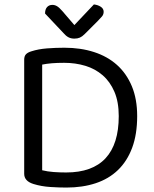

<svg xmlns="http://www.w3.org/2000/svg" viewBox="-20 -834 692 865"><path d="M515 -311Q515 -375 495.5 -420.5Q476 -466 442.5 -495Q409 -524 364.5 -537.5Q320 -551 269 -551Q237 -551 213.5 -549Q190 -547 170 -543V-67Q194 -61 221.5 -59Q249 -57 278 -57Q396 -57 455.5 -121Q515 -185 515 -311ZM598 -311Q598 -229 575.5 -168.5Q553 -108 511.5 -68Q470 -28 411 -8.5Q352 11 279 11Q247 11 207 8.5Q167 6 131 -5Q89 -18 89 -51V-565Q89 -581 97 -589.5Q105 -598 122 -603Q153 -613 192 -616Q231 -619 270 -619Q343 -619 403.5 -599.5Q464 -580 507 -541.5Q550 -503 574 -445.5Q598 -388 598 -311ZM403 -814Q421 -812 434 -803.5Q447 -795 447 -781Q447 -769 439.5 -760Q432 -751 421 -740L361 -680Q350 -669 339.5 -664.5Q329 -660 315 -660Q300 -660 288.5 -666Q277 -672 266 -685L183 -773Q183 -792 192 -802Q201 -812 216 -812Q227 -812 237 -806Q247 -800 261 -784L315 -721Z"/></svg>

Font: Baloo Da 2
Style: Regular
Weight: 400
Designer: Noopur Datye, Sulekha Rajkumar and Ek Type
Foundry: Ek Type
Version: Version 1.640;hotconv 1.0.111;makeotfexe 2.5.65597; ttfautoh